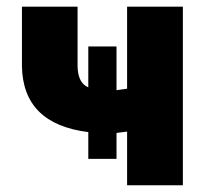

<svg xmlns="http://www.w3.org/2000/svg" viewBox="-20 -548 604 568"><path d="M521 0H356V-158.7L324.7 -154.8V-78.1H241.2V-157.2Q47.9 -181.2 44.9 -352.1V-528.3H209.5V-350.6Q210.9 -302.2 241.2 -289.6V-410.6H324.7V-281.2L356 -285.6V-528.3H521Z"/></svg>

Font: Roboto Black
Style: Regular
Weight: 900
Designer: Google
Version: Version 2.134; 2016